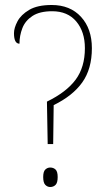

<svg xmlns="http://www.w3.org/2000/svg" viewBox="-20 -744 432 769"><path d="M168 -337Q246 -375 283 -425Q320 -475 320 -551Q320 -617 285.5 -658Q251 -699 189 -699Q139 -699 110 -680Q81 -661 69.5 -631Q58 -601 58 -569Q36 -569 36 -611Q36 -632 50 -658.5Q64 -685 97 -704.5Q130 -724 187 -724Q261 -724 304.5 -676.5Q348 -629 348 -551Q348 -468 309.5 -414Q271 -360 195 -323L193 -167H171ZM181 5Q170 5 161.5 -3.5Q153 -12 153 -35Q153 -57 161.5 -65Q170 -73 181 -73Q194 -73 202.5 -65Q211 -57 211 -35Q211 -12 202.5 -3.5Q194 5 181 5Z"/></svg>

Font: Noto Serif Georgian SemiCondensed Thin
Style: Regular
Weight: 100
Width: 4
Designer: Monotype Design Team, Akaki Razmadze
Foundry: Google LLC
Version: Version 2.003; ttfautohint (v1.8.4.7-5d5b)